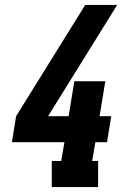

<svg xmlns="http://www.w3.org/2000/svg" viewBox="-20 -755 540 775"><path d="M189 0V-105H227L240 -181H28L45 -286L324 -735H453L174 -286H257L280 -427H405L382 -286H429L412 -181H365L352 -105H376V0Z"/></svg>

Font: Iosevka Slab Extrabold Oblique
Style: Regular
Weight: 800
Italic angle: -9°
Monospace: yes
Designer: Belleve Invis
Foundry: Belleve Invis
Version: Version 11.1.1; ttfautohint (v1.8.3)